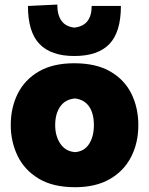

<svg xmlns="http://www.w3.org/2000/svg" viewBox="-20 -786 638 821"><path d="M301.5 14.5Q205.5 14.5 144.5 -22.8Q83.5 -60 54.8 -120.5Q26 -181 26 -251Q26 -326 56 -385.8Q86 -445.5 146.2 -480.5Q206.5 -515.5 297.5 -515.5Q391 -515.5 451.8 -480.2Q512.5 -445 542 -385Q571.5 -325 571.5 -251Q571.5 -175 540.5 -114.8Q509.5 -54.5 449.2 -20Q389 14.5 301.5 14.5ZM301 -135.5Q340.5 -138.5 361 -170.5Q381.5 -202.5 381.5 -251Q381.5 -301 361 -330.5Q340.5 -360 301 -365Q259.5 -361.5 237.8 -330.8Q216 -300 216 -251Q216 -204 238.2 -171.2Q260.5 -138.5 301 -135.5ZM298 -546.5Q198.5 -546.5 149 -597.8Q99.5 -649 99.5 -760.5L225 -766.5Q225 -676 298 -668Q372 -676 372 -760.5H497Q497 -649 447.8 -597.8Q398.5 -546.5 298 -546.5Z"/></svg>

Font: Commissioner Flair ExtraBold
Style: Regular
Weight: 800
Designer: Kostas Bartsokas
Foundry: Kostas Bartsokas
Version: Version 1.000; ttfautohint (v1.8.3)